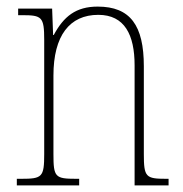

<svg xmlns="http://www.w3.org/2000/svg" viewBox="-20 -562 556 582"><path d="M31 0H220V-20H211C147 -20 142 -25 142 -95V-333C142 -454 191 -517 278 -517C358 -517 388 -456 388 -364V0H491V-20H484C422 -20 416 -25 416 -95V-361C416 -485 375 -542 276 -542C210 -542 173 -512 143 -456H141L138 -536H35V-516H47C107 -516 114 -511 114 -441V-95C114 -25 108 -20 44 -20H31Z"/></svg>

Font: Noto Serif Bengali Condensed Thin
Style: Regular
Weight: 100
Width: 3
Designer: Juan Bruce, Universal Thirst, Indian Type Foundry and the Monotype Design Team.
Foundry: Monotype Imaging Inc.
Version: Version 2.003